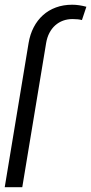

<svg xmlns="http://www.w3.org/2000/svg" viewBox="-47 -780 380 800"><path d="M72.1 -600.5Q78.1 -636.7 93.4 -666.2Q108.7 -695.7 131.9 -716.6Q155.2 -737.6 185.9 -748.9Q216.6 -760.3 253.9 -760.3Q268.8 -760.3 283.7 -758Q298.7 -755.7 312.9 -751.8L294.4 -696.4Q279.1 -700.6 255.3 -700.6Q234 -700.6 215.7 -693.9Q197.4 -687.1 183.1 -674.4Q168.7 -661.6 158.9 -642.9Q149.1 -624.3 145.2 -600.5L45.8 0H-27.3Z"/></svg>

Font: Inter P Light
Style: Italic
Weight: 300
Italic angle: 9.39999°
Designer: Rasmus Andersson
Foundry: rsms
Version: Version 3.018;git-588b23468